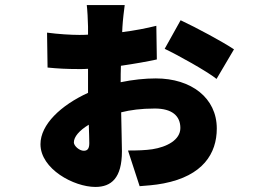

<svg xmlns="http://www.w3.org/2000/svg" viewBox="-20 -665 1040 759"><path d="M905 -470C860 -500 758 -555 694 -585L631 -472C680 -449 799 -383 836 -353ZM311 -69C294 -69 272 -88 272 -102C272 -124 293 -149 331 -172C332 -141 333 -115 333 -99C333 -75 324 -69 311 -69ZM598 -563C558 -553 511 -544 463 -538L464 -559C465 -580 471 -632 473 -645H323C325 -632 328 -579 328 -560V-528C316 -527 304 -527 293 -527C261 -527 210 -530 166 -536L168 -398C208 -394 242 -392 293 -392C305 -392 316 -392 328 -393V-333V-298C221 -249 140 -173 140 -95C140 3 272 74 357 74C420 74 462 39 462 -67C462 -94 460 -156 459 -221C495 -230 537 -236 592 -236C660 -236 693 -207 693 -159C693 -112 640 -84 582 -75C555 -71 524 -70 486 -70L532 71C555 69 592 67 627 60C782 30 837 -58 837 -157C837 -278 736 -355 596 -355C553 -355 505 -350 457 -340C457 -361 457 -383 458 -405C513 -413 564 -422 600 -430Z"/></svg>

Font: Noto Sans CJK JP Black
Style: Regular
Weight: 900
Designer: Ryoko NISHIZUKA (kana & ideographs); Paul D. Hunt (Latin, Greek & Cyrillic); Wenlong ZHANG (bopomofo); Sandoll Communica
Foundry: Adobe Systems Incorporated
Version: Version 1.004;PS 1.004;hotconv 1.0.82;makeotf.lib2.5.63406